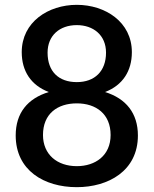

<svg xmlns="http://www.w3.org/2000/svg" viewBox="-20 -767 636 795"><path d="M415 -386C488 -414 526 -473 526 -551C526 -676 416 -747 298 -747C180 -747 70 -676 70 -551C70 -473 108 -414 182 -386C94 -359 45 -299 45 -206C45 -62 162 8 298 8C428 8 551 -59 551 -206C551 -298 502 -359 415 -386ZM298 -663C366 -663 419 -622 419 -549C419 -472 372 -427 298 -427C223 -427 177 -471 177 -549C177 -620 227 -663 298 -663ZM298 -79C217 -79 158 -127 158 -208C158 -296 218 -339 298 -339C378 -339 438 -295 438 -208C438 -123 375 -79 298 -79Z"/></svg>

Font: Bithumb Trading Sans Medium
Style: Regular
Weight: 500
Designer: Ham Hyungwon
Foundry: Bithumb
Version: Version 1.200;FEAKit 1.0